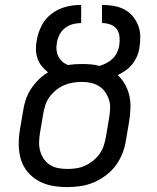

<svg xmlns="http://www.w3.org/2000/svg" viewBox="-20 -755 640 783"><path d="M254 8Q222 8 192.5 2.5Q163 -3 137.5 -17Q112 -31 93 -53.5Q74 -76 65.5 -104Q57 -132 56.5 -162.5Q56 -193 61 -225L74 -301Q77 -324 84.5 -347Q92 -370 105.5 -391Q119 -412 137 -430Q155 -448 176 -460Q162 -471 150.5 -485Q139 -499 133 -516.5Q127 -534 126.5 -553Q126 -572 130 -591Q135 -622 150 -651Q165 -680 192 -700Q219 -720 250 -727.5Q281 -735 311 -735V-661Q294 -661 277 -656.5Q260 -652 245.5 -641Q231 -630 223 -614Q215 -598 212 -581V-580Q209 -565 210.5 -551Q212 -537 218 -525Q224 -513 234 -504Q244 -495 257 -490Q271 -492 285 -493Q299 -494 313 -494Q332 -494 350.5 -492.5Q369 -491 386 -486Q401 -491 414.5 -498Q428 -505 439 -515.5Q450 -526 456.5 -539.5Q463 -553 466 -567V-568Q469 -586 467.5 -604Q466 -622 456.5 -635.5Q447 -649 430.5 -655Q414 -661 396 -661V-735Q420 -735 443.5 -731Q467 -727 487 -716.5Q507 -706 521.5 -688.5Q536 -671 544 -650Q552 -629 552 -605Q552 -581 548 -556Q545 -539 537.5 -522.5Q530 -506 518.5 -492Q507 -478 491.5 -467Q476 -456 460 -449Q478 -432 490 -410.5Q502 -389 507.5 -364.5Q513 -340 512 -314Q511 -288 507 -262L494 -185Q490 -158 480 -131.5Q470 -105 453 -81.5Q436 -58 412 -40Q388 -22 362 -11Q336 0 308 4Q280 8 254 8ZM254 -66Q272 -66 290 -68.5Q308 -71 326 -79Q344 -87 359.5 -99.5Q375 -112 386 -127.5Q397 -143 403 -161Q409 -179 412 -197L425 -274Q428 -293 429 -312Q430 -331 424.5 -348Q419 -365 409 -379.5Q399 -394 384 -403.5Q369 -413 351 -417Q333 -421 314 -421Q296 -421 277.5 -418Q259 -415 241.5 -407.5Q224 -400 208.5 -387.5Q193 -375 181.5 -359Q170 -343 164.5 -325Q159 -307 156 -289L143 -213Q140 -194 139.5 -175Q139 -156 144 -138.5Q149 -121 159 -106.5Q169 -92 184 -82.5Q199 -73 217 -69.5Q235 -66 254 -66Z"/></svg>

Font: Iosevka Aile Oblique
Style: Regular
Weight: 400
Italic angle: -9°
Designer: Belleve Invis
Foundry: Belleve Invis
Version: Version 31.1.0; ttfautohint (v1.8.4)